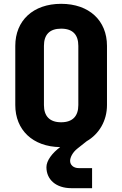

<svg xmlns="http://www.w3.org/2000/svg" viewBox="-20 -760 640 1005"><path d="M354 225H462V120H393C364 120 347 103 347 82C347 65 359 38 386 17L434 -21C498 -58 540 -127 540 -210V-520C540 -652 447 -740 300 -740C153 -740 60 -652 60 -520V-210C60 -80 151 8 295 10C253 41 223 81 223 115C223 180 273 225 354 225ZM300 -120C240 -120 210 -152 210 -210V-520C210 -578 239 -610 300 -610C361 -610 390 -578 390 -520V-210C390 -152 360 -120 300 -120Z"/></svg>

Font: JetBrains Mono ExtraBold
Style: Regular
Weight: 800
Monospace: yes
Designer: Philipp Nurullin, Konstantin Bulenkov
Foundry: JetBrains
Version: Version 2.305